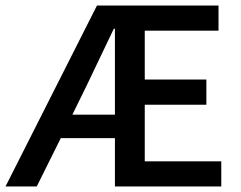

<svg xmlns="http://www.w3.org/2000/svg" viewBox="-20 -675 871 695"><path d="M504 -91V-296H727V-387H504V-564H771V-655H331L0 0H113L200 -175H396V0H781V-91ZM242 -260 295 -368C327 -434 359 -503 392 -571H396V-260Z"/></svg>

Font: Cambridge Sans Medium
Style: Regular
Weight: 500
Version: Version 2.020;PS 002.020;hotconv 1.0.88;makeotf.lib2.5.64775